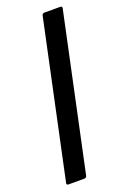

<svg xmlns="http://www.w3.org/2000/svg" viewBox="-139 -755 526 801"><g transform="rotate(-20 124.0 -354.0)"><path d="M12 -9 159 -699Q161 -708 170 -708H239Q250 -708 248 -699L101 -9Q99 0 89 0H20Q10 0 12 -9Z"/></g></svg>

Font: Glory Thin Medium
Style: Italic
Weight: 500
Italic angle: -12°
Version: Version 1.011